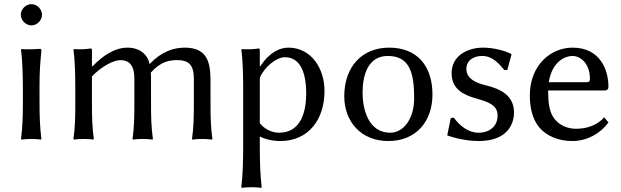

<svg xmlns="http://www.w3.org/2000/svg" viewBox="-20 -668 2986 923"><path d="M90 -235V-180C90 -105 88 -54 81 0L83 3C95 1 118 0 130 0C142 0 165 1 177 3L179 0C172 -57 170 -104 170 -180V-251C170 -326 173 -362 179 -423C179 -432 178 -433 170 -433C147 -431 104 -430 83 -432L81 -429C87 -386 90 -310 90 -235ZM80 -597C80 -570 104 -546 131 -546C158 -546 182 -570 182 -597C182 -624 158 -648 131 -648C104 -648 80 -624 80 -597Z M422 -352V-425C422 -433 421 -435 416 -435C394 -431 358 -430 335 -432L333 -429C340 -386 342 -310 342 -235V-180C342 -105 341 -54 333 0L335 3C347 1 370 0 382 0C394 0 417 1 429 3L431 0C423 -57 422 -104 422 -180V-301C469 -349 525 -379 560 -379C598 -379 626 -357 626 -290V-180C626 -105 625 -54 617 0L619 3C631 1 654 0 666 0C678 0 701 1 713 3L715 0C707 -57 706 -104 706 -180V-281C706 -295 706 -307 705 -319C753 -372 793 -379 832 -379C886 -379 912 -357 912 -290V-180C912 -105 911 -54 903 0L905 3C917 1 940 0 952 0C964 0 987 1 999 3L1001 0C993 -57 992 -104 992 -180V-280C992 -369 976 -439 868 -439C814 -439 756 -420 699 -360C690 -408 649 -439 593 -439C531 -439 472 -399 425 -349Z M1229 -352V-425C1229 -433 1228 -435 1223 -435C1201 -431 1165 -430 1142 -432L1140 -429C1147 -386 1149 -310 1149 -235V32C1149 106 1147 178 1140 232L1142 235C1154 233 1177 232 1189 232C1201 232 1224 233 1236 235L1238 232C1231 175 1229 107 1229 32V-12C1255 2 1292 10 1328 10C1460 10 1540 -90 1540 -231C1540 -337 1478 -439 1366 -439C1327 -439 1277 -419 1231 -349ZM1229 -294C1251 -347 1310 -393 1349 -393C1417 -393 1452 -331 1452 -218C1452 -136 1429 -30 1322 -30C1306 -30 1264 -34 1229 -75Z M1635 -205C1635 -85 1714 10 1847 10C1979 10 2059 -83 2059 -214C2059 -350 1986 -439 1851 -439C1720 -439 1635 -347 1635 -205ZM1844 -399C1950 -399 1971 -317 1971 -196C1971 -101 1923 -30 1856 -30C1750 -30 1723 -145 1723 -222C1723 -309 1750 -399 1844 -399Z M2147 -101 2130 -17C2187 3 2243 10 2281 10C2419 10 2451 -72 2451 -127C2451 -209 2386 -241 2315 -258C2277 -267 2222 -286 2222 -336C2222 -377 2255 -399 2298 -399C2350 -399 2382 -358 2405 -331L2419 -332L2439 -406L2437 -409C2408 -424 2353 -439 2302 -439C2228 -439 2151 -400 2151 -317C2151 -237 2211 -211 2271 -194C2329 -178 2372 -162 2372 -113C2372 -60 2333 -30 2280 -30C2232 -30 2190 -63 2162 -102Z M2885 -104C2850 -66 2803 -49 2748 -49C2714 -49 2667 -62 2639 -106C2621 -134 2615 -175 2615 -233H2887C2898 -233 2905 -239 2905 -250C2905 -334 2864 -439 2732 -439C2629 -439 2527 -356 2527 -209C2527 -152 2539 -96 2572 -56C2606 -15 2664 10 2731 10C2803 10 2867 -27 2905 -79ZM2618 -273C2635 -377 2701 -399 2732 -399C2772 -399 2816 -362 2816 -287C2816 -278 2812 -273 2802 -273Z"/></svg>

Font: Libertinus Sans
Style: Regular
Weight: 400
Designer: Philipp H. Poll, Khaled Hosny
Foundry: Caleb Maclennan
Version: Version 7.050;RELEASE